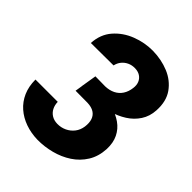

<svg xmlns="http://www.w3.org/2000/svg" viewBox="-205 -842 972 972"><g transform="rotate(45 281.0 -356.0)"><path d="M208.5 -424.3 279.8 -423.3Q309.1 -424.3 331.8 -435.5Q354.5 -446.8 368.4 -468Q382.3 -489.3 385.7 -518.6Q388.7 -540.5 381.6 -557.6Q374.5 -574.7 359.1 -584.7Q343.8 -594.7 321.3 -595.2Q299.8 -595.7 281.7 -587.4Q263.7 -579.1 251.2 -564Q238.8 -548.8 234.4 -528.3L72.8 -527.3Q76.2 -591.8 114 -635.3Q151.9 -678.7 208 -700.4Q264.2 -722.2 323.2 -721.7Q384.8 -720.7 437.5 -699Q490.2 -677.2 521.5 -633.1Q552.7 -588.9 548.8 -521.5Q546.4 -476.1 523.9 -441.9Q501.5 -407.7 466.1 -385.3Q430.7 -362.8 389.4 -351.3Q348.1 -339.8 307.6 -339.8L194.8 -340.3ZM189 -301.8 202.1 -383.8 298.3 -383.3Q339.8 -382.3 378.4 -371.6Q417 -360.8 447.5 -339.4Q478 -317.9 494.6 -284.2Q511.2 -250.5 509.3 -203.6Q506.3 -148.9 481 -108.2Q455.6 -67.4 415.3 -41Q375 -14.6 326.4 -2Q277.8 10.7 228.5 10.3Q181.2 9.3 140.6 -5.1Q100.1 -19.5 69.6 -46.1Q39.1 -72.8 22.2 -111.1Q5.4 -149.4 5.4 -198.2H165Q165.5 -175.3 174.8 -157.2Q184.1 -139.2 201.2 -128.7Q218.3 -118.2 241.7 -117.7Q268.6 -117.2 292 -128.2Q315.4 -139.2 331.1 -159.4Q346.7 -179.7 350.6 -207Q354.5 -235.8 347.4 -256.6Q340.3 -277.3 322.3 -288.8Q304.2 -300.3 274.9 -301.3Z"/></g></svg>

Font: Roboto Black
Style: Italic
Weight: 900
Italic angle: -12°
Designer: Christian Robertson
Foundry: Google
Version: Version 3.0; 2020